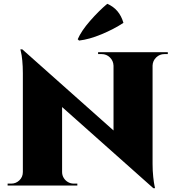

<svg xmlns="http://www.w3.org/2000/svg" viewBox="-20 -974 921 1008"><path d="M395 -761 388 -768Q407 -812 453 -864.5Q499 -917 543 -954Q607 -927 628 -854Q578 -821 513 -794Q448 -767 395 -761ZM495 -700H861V-690H843Q818 -690 800 -672.5Q782 -655 781 -630V-114Q781 -77 784.5 -45Q788 -13 791 0L794 14H785L306 -412V-71Q306 -54 314.5 -40Q323 -26 337 -18Q351 -10 367 -10H386V0H20V-10H39Q64 -10 82 -27.5Q100 -45 100 -71V-590Q100 -625 97 -656Q94 -687 90 -701L87 -715H97L576 -289V-629Q575 -655 557 -672.5Q539 -690 514 -690H495Z"/></svg>

Font: Cinzel Decorative Black
Style: Regular
Weight: 900
Designer: Natanael Gama
Version: Version 1.001;PS 001.001;hotconv 1.0.56;makeotf.lib2.0.21325